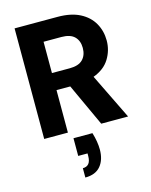

<svg xmlns="http://www.w3.org/2000/svg" viewBox="-142 -791 925 1174"><g transform="rotate(-15 320.5 -203.5)"><path d="M67 0V-700H339Q424 -700 480 -671Q536 -642 564 -592.5Q592 -543 592 -483Q592 -421 559.5 -368Q527 -315 457 -289L598 0H428L304 -269H217V0ZM217 -377H330Q386 -377 412.5 -404Q439 -431 439 -477Q439 -522 412.5 -548.5Q386 -575 330 -575H217ZM249 293V234Q300 234 300 170V154H241V42H361Q370 71 374.5 98.5Q379 126 379 150Q379 215 346.5 254Q314 293 249 293Z"/></g></svg>

Font: DM Sans Black
Style: Regular
Weight: 900
Designer: Colophon Foundry, Jonny Pinhorn
Foundry: Colophon Foundry
Version: Version 4.004; ttfautohint (v1.8.4.7-5d5b)